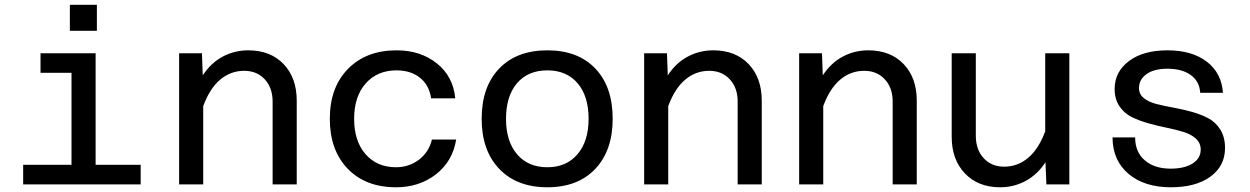

<svg xmlns="http://www.w3.org/2000/svg" viewBox="-20 -773 5239 805"><path d="M272.9 -644V-752.9H386.2V-644ZM77.1 0V-82H279.8V-467.8H149.9V-549.8H380.9V-82H569.8V0Z M731 0V-549.8H826.7L830.1 -457Q863.8 -508.8 913.3 -535.4Q962.9 -562 1021 -562Q1113.8 -562 1168.9 -504.4Q1224.1 -446.8 1224.1 -351.1V0H1123V-347.2Q1123 -404.8 1090.1 -440.4Q1057.1 -476.1 1003.9 -476.1Q947.3 -476.1 903.3 -439.2Q859.4 -402.3 832 -328.1V0Z M1640.6 12.2Q1512.7 12.2 1437.7 -65.7Q1362.8 -143.6 1362.8 -274.9Q1362.8 -406.7 1439.2 -484.4Q1515.6 -562 1642.6 -562Q1743.2 -562 1811.8 -507.1Q1880.4 -452.1 1888.7 -360.8H1787.6Q1779.3 -416.5 1740.5 -447.3Q1701.7 -478 1642.6 -478Q1562 -478 1513.4 -423.3Q1464.8 -368.7 1464.8 -274.9Q1464.8 -181.2 1512.7 -126.5Q1560.5 -71.8 1640.6 -71.8Q1694.8 -71.8 1736.6 -103.5Q1778.3 -135.3 1791 -188H1892.6Q1877.9 -96.7 1807.9 -42.2Q1737.8 12.2 1640.6 12.2Z M1999.5 -274.9Q1999.5 -409.2 2073 -485.6Q2146.5 -562 2274.9 -562Q2403.3 -562 2476.1 -485.6Q2548.8 -409.2 2548.8 -274.9Q2548.8 -142.1 2475.8 -64.9Q2402.8 12.2 2274.9 12.2Q2147 12.2 2073.2 -64.9Q1999.5 -142.1 1999.5 -274.9ZM2274.9 -71.8Q2355 -71.8 2401.4 -126.5Q2447.8 -181.2 2447.8 -274.9Q2447.8 -370.1 2401.6 -424.1Q2355.5 -478 2274.9 -478Q2193.8 -478 2147.7 -424.1Q2101.6 -370.1 2101.6 -274.9Q2101.6 -180.7 2147.9 -126.2Q2194.3 -71.8 2274.9 -71.8Z M2680.7 0V-549.8H2776.4L2779.8 -457Q2813.5 -508.8 2863 -535.4Q2912.6 -562 2970.7 -562Q3063.5 -562 3118.7 -504.4Q3173.8 -446.8 3173.8 -351.1V0H3072.8V-347.2Q3072.8 -404.8 3039.8 -440.4Q3006.8 -476.1 2953.6 -476.1Q2897 -476.1 2853 -439.2Q2809.1 -402.3 2781.7 -328.1V0Z M3330.6 0V-549.8H3426.3L3429.7 -457Q3463.4 -508.8 3512.9 -535.4Q3562.5 -562 3620.6 -562Q3713.4 -562 3768.6 -504.4Q3823.7 -446.8 3823.7 -351.1V0H3722.7V-347.2Q3722.7 -404.8 3689.7 -440.4Q3656.7 -476.1 3603.5 -476.1Q3546.9 -476.1 3502.9 -439.2Q3459 -402.3 3431.6 -328.1V0Z M4071.3 -549.8V-204.1Q4071.3 -145.5 4104.2 -109.9Q4137.2 -74.2 4190.4 -74.2Q4246.6 -74.2 4290.5 -111.1Q4334.5 -147.9 4362.3 -222.2V-549.8H4463.4V0H4367.2L4363.3 -92.8Q4330.1 -41.5 4280.5 -14.6Q4231 12.2 4173.3 12.2Q4081.1 12.2 4025.6 -45.9Q3970.2 -104 3970.2 -199.2V-549.8Z M4889.2 12.2Q4778.3 12.2 4711.7 -43.9Q4645 -100.1 4644.5 -196.8H4739.3Q4739.3 -135.7 4779.8 -100.8Q4820.3 -65.9 4888.2 -65.9Q4945.8 -65.9 4980 -87.4Q5014.2 -108.9 5014.2 -146Q5014.2 -173.3 4994.1 -191.7Q4974.1 -210 4942.4 -219.7Q4910.6 -229.5 4872.3 -237.3Q4834 -245.1 4795.4 -255.9Q4756.8 -266.6 4725.1 -282.2Q4693.4 -297.9 4673.3 -327.9Q4653.3 -357.9 4653.3 -399.9Q4653.3 -471.7 4713.1 -516.8Q4772.9 -562 4874.5 -562Q4978 -562 5040 -514.2Q5102.1 -466.3 5107.4 -383.8H5012.2Q5009.3 -431.6 4972.7 -458.3Q4936 -484.9 4874.5 -484.9Q4818.4 -484.9 4786.9 -462.2Q4755.4 -439.5 4755.4 -403.8Q4755.4 -378.4 4775.4 -362.1Q4795.4 -345.7 4827.1 -337.4Q4858.9 -329.1 4897.2 -322.3Q4935.5 -315.4 4974.1 -304.9Q5012.7 -294.4 5044.4 -278.1Q5076.2 -261.7 5096.2 -230Q5116.2 -198.2 5116.2 -152.8Q5116.2 -76.7 5054.7 -32.2Q4993.2 12.2 4889.2 12.2Z"/></svg>

Font: Azeret Mono
Style: Regular
Weight: 400
Designer: Martin Vácha
Foundry: Displaay
Version: Version 1.002